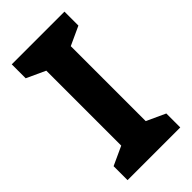

<svg xmlns="http://www.w3.org/2000/svg" viewBox="-224 -775 837 837"><g transform="rotate(-45 194.5 -357.0)"><path d="M357 0H32V-86L119 -126V-588L32 -628V-714H357V-628L270 -588V-126L357 -86Z"/></g></svg>

Font: Noto Sans Thaana
Style: Bold
Weight: 700
Designer: David Williams
Foundry: Google Inc.
Version: Version 3.001; ttfautohint (v1.8.4.7-5d5b)